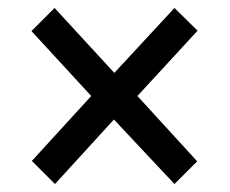

<svg xmlns="http://www.w3.org/2000/svg" viewBox="-20 -594 577 482"><path d="M418 -574 267 -411 117 -574 59 -516 209 -353 60 -190 118 -132 266 -294 418 -132 475 -189 325 -353 476 -517Z"/></svg>

Font: Noto Sans Thai Medium
Style: Regular
Weight: 500
Designer: Monotype Design Team
Foundry: Monotype Imaging Inc.
Version: Version 1.901